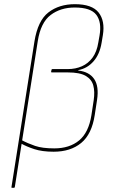

<svg xmlns="http://www.w3.org/2000/svg" viewBox="-20 -715 546 920"><path d="M37 185Q34 185 35 181L145 -516Q161 -616 212 -655.5Q263 -695 339 -695Q421 -695 452.5 -655Q484 -615 473 -547L467 -511Q458 -455 428 -421Q398 -387 355 -379V-377Q408 -371 431.5 -336Q455 -301 445 -236L434 -164Q420 -72 369 -30Q318 12 237 12Q182 12 144 -0.5Q106 -13 80 -28L83 -44Q113 -28 148 -16Q183 -4 240 -4Q313 -4 359 -42Q405 -80 418 -163L429 -235Q435 -276 427 -305.5Q419 -335 390.5 -351.5Q362 -368 305 -368H228Q224 -368 225 -372L227 -381Q228 -384 231 -384H305Q342 -384 372.5 -397.5Q403 -411 423.5 -439Q444 -467 451 -511L457 -545Q468 -609 441.5 -644Q415 -679 338 -679Q270 -679 222.5 -643Q175 -607 161 -518L51 181Q50 185 47 185Z"/></svg>

Font: Sofia Sans Hairline
Style: Italic
Weight: 1
Italic angle: -9°
Designer: Botio Nikoltchev, Ani Petrova
Foundry: lettersoup
Version: Version 4.102